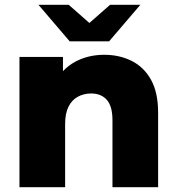

<svg xmlns="http://www.w3.org/2000/svg" viewBox="-20 -779 736 799"><path d="M414 -551Q477 -551 528 -525.5Q579 -500 608.5 -447Q638 -394 638 -310V0H448V-279Q448 -337 424.5 -363.5Q401 -390 359 -390Q329 -390 304 -376.5Q279 -363 265 -335Q251 -307 251 -262V0H61V-542H242V-388L207 -433Q238 -492 292 -521.5Q346 -551 414 -551ZM270 -607 140 -759H266L407 -635H297L438 -759H564L434 -607Z"/></svg>

Font: MOST Montserrat ExtraBold
Style: Regular
Weight: 800
Designer: Julieta Ulanovsky
Foundry: Julieta Ulanovsky
Version: Version 8.000;March 11, 2024;FontCreator 15.0.0.2926 64-bit